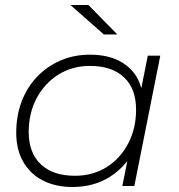

<svg xmlns="http://www.w3.org/2000/svg" viewBox="-20 -745 715 769"><path d="M270 4Q203 4 152 -22Q101 -48 73 -97Q45 -146 45 -213Q45 -281 66.5 -338Q88 -395 128 -437Q168 -479 222 -502.5Q276 -526 340 -526Q409 -526 457 -501.5Q505 -477 531 -431Q540 -413 546 -392L572 -522H622L518 0H470L490 -100Q461 -63 422 -38Q357 4 270 4ZM280 -41Q351 -41 406 -75Q461 -109 493 -169.5Q525 -230 525 -306Q525 -390 476.5 -435.5Q428 -481 340 -481Q270 -481 214.5 -446.5Q159 -412 127 -352Q95 -292 95 -216Q95 -133 143.5 -87Q192 -41 280 -41ZM396 -607 262 -725H334L450 -607Z"/></svg>

Font: Montserrat Thin Light
Style: Italic
Weight: 300
Italic angle: -11.3°
Version: Version 9.000